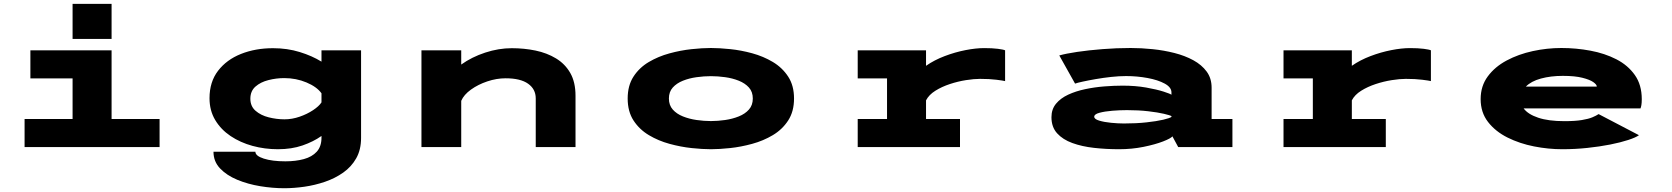

<svg xmlns="http://www.w3.org/2000/svg" viewBox="-20 -760 8640 992"><path d="M355 -740H556.5V-559H355ZM107 0V-145H355V-355H137V-500H556.5V-145H804.5V0Z M1416 11Q1348 11 1284.8 -6.2Q1221.5 -23.5 1171.2 -57.2Q1121 -91 1091.8 -140Q1062.5 -189 1062.5 -252.5Q1062.5 -337 1106.8 -394.5Q1151 -452 1225.5 -481.5Q1300 -511 1390.5 -511Q1464.5 -511 1528.5 -491.2Q1592.5 -471.5 1641 -441.5V-500H1845.5V-47Q1845.5 13.5 1820.5 57.8Q1795.5 102 1753.2 131.8Q1711 161.5 1659 179.2Q1607 197 1552.5 204.8Q1498 212.5 1448.5 212.5Q1388.5 212.5 1324.5 202Q1260.5 191.5 1205.8 168.8Q1151 146 1117 110.2Q1083 74.5 1083 24H1299.5Q1299.5 45.5 1343 59.5Q1386.5 73.5 1454.5 73.5Q1507.5 73.5 1549.8 62Q1592 50.5 1616.5 23.8Q1641 -3 1641 -48.5V-57.5Q1599.5 -28 1543 -8.5Q1486.5 11 1416 11ZM1273.5 -250Q1273.5 -211 1300.5 -187.5Q1327.5 -164 1368.2 -153.8Q1409 -143.5 1450 -143.5Q1489 -143.5 1528 -157Q1567 -170.5 1597.5 -190.8Q1628 -211 1641 -231V-278Q1617 -311.5 1563.5 -334Q1510 -356.5 1448.5 -356.5Q1407.5 -356.5 1367 -346.2Q1326.5 -336 1300 -312.8Q1273.5 -289.5 1273.5 -250Z M2157.5 0V-500H2363V-426.5Q2417.5 -465.5 2486.8 -488.2Q2556 -511 2624 -511Q2688 -511 2747 -498.8Q2806 -486.5 2852.8 -458.2Q2899.5 -430 2926.5 -382.8Q2953.5 -335.5 2953.5 -265V0H2748V-251.5Q2748 -299.5 2708.5 -327.5Q2669 -355.5 2592 -355.5Q2545.5 -355.5 2497.8 -339.5Q2450 -323.5 2413.2 -297Q2376.5 -270.5 2363 -239V0Z M3653 11Q3609.5 11 3553.2 5Q3497 -1 3439.2 -16.8Q3381.5 -32.5 3332.5 -61.8Q3283.5 -91 3253.2 -137.5Q3223 -184 3223 -251Q3223 -318 3253 -364.2Q3283 -410.5 3332 -439.5Q3381 -468.5 3438.8 -484.2Q3496.5 -500 3552.8 -506Q3609 -512 3653 -512Q3696.5 -512 3752.5 -506.2Q3808.5 -500.5 3866.2 -484.8Q3924 -469 3973 -439.8Q4022 -410.5 4052.2 -364.2Q4082.5 -318 4082.5 -251Q4082.5 -184 4052.2 -137.5Q4022 -91 3973 -61.8Q3924 -32.5 3866.2 -16.8Q3808.5 -1 3752.5 5Q3696.5 11 3653 11ZM3653 -134.5Q3689 -134.5 3726.8 -140Q3764.5 -145.5 3797 -158.5Q3829.5 -171.5 3849.5 -194Q3869.5 -216.5 3869.5 -251Q3869.5 -285.5 3849.5 -307.8Q3829.5 -330 3797 -343Q3764.5 -356 3726.8 -361.2Q3689 -366.5 3653 -366.5Q3617 -366.5 3579 -361.2Q3541 -356 3508.5 -343Q3476 -330 3456 -307.8Q3436 -285.5 3436 -251Q3436 -216.5 3456 -194Q3476 -171.5 3508.5 -158.5Q3541 -145.5 3579 -140Q3617 -134.5 3653 -134.5Z M4411.5 0V-145H4563V-355H4411.5V-500H4764.5V-420Q4807.5 -450 4861 -470.2Q4914.5 -490.5 4968.2 -501Q5022 -511.5 5065 -511.5Q5107 -511.5 5136 -507.8Q5165 -504 5173 -500V-341Q5163.5 -343.5 5128 -348Q5092.5 -352.5 5043.5 -352.5Q5012 -352.5 4970.8 -346Q4929.5 -339.5 4887.8 -325.8Q4846 -312 4812.8 -291.2Q4779.5 -270.5 4764.5 -241.5V-145H4940V0Z M5761.5 11Q5695 11 5632.5 4Q5570 -3 5520.5 -21Q5471 -39 5441.8 -71.2Q5412.5 -103.5 5412.5 -154.5Q5412.5 -195.5 5436 -224Q5459.5 -252.5 5498.8 -270.8Q5538 -289 5586.2 -299.2Q5634.5 -309.5 5685 -313.5Q5735.5 -317.5 5780.5 -317.5Q5846.5 -317.5 5901.5 -307.8Q5956.5 -298 5991.5 -286.8Q6026.5 -275.5 6032.5 -270.5V-282.5Q6032.5 -309 5997.8 -328Q5963 -347 5909 -357Q5855 -367 5798 -367Q5762 -367 5720.8 -362.5Q5679.5 -358 5640.8 -351.2Q5602 -344.5 5573.5 -338.2Q5545 -332 5534.5 -328L5453 -473.5Q5486 -483 5545 -491.8Q5604 -500.5 5676.2 -506.2Q5748.5 -512 5821.5 -512Q5876.5 -512 5935 -506Q5993.5 -500 6047.8 -486.2Q6102 -472.5 6145.5 -448.8Q6189 -425 6214.5 -390.2Q6240 -355.5 6240 -307V-145H6347.5V0H6067.5L6037.5 -55.5Q6029.5 -45 5989 -29.2Q5948.5 -13.5 5888.2 -1.2Q5828 11 5761.5 11ZM5787.5 -122Q5851 -122 5903.5 -127.8Q5956 -133.5 5990 -141.5Q6024 -149.5 6032.5 -156V-160Q6025.5 -164.5 5993.8 -172Q5962 -179.5 5912.5 -185.2Q5863 -191 5803 -191Q5766 -191 5726.5 -187.8Q5687 -184.5 5660.2 -177.2Q5633.5 -170 5633.5 -157Q5633.5 -144.5 5659.2 -136.8Q5685 -129 5721 -125.5Q5757 -122 5787.5 -122Z M6611.5 0V-145H6763V-355H6611.5V-500H6964.5V-420Q7007.5 -450 7061 -470.2Q7114.5 -490.5 7168.2 -501Q7222 -511.5 7265 -511.5Q7307 -511.5 7336 -507.8Q7365 -504 7373 -500V-341Q7363.5 -343.5 7328 -348Q7292.5 -352.5 7243.5 -352.5Q7212 -352.5 7170.8 -346Q7129.5 -339.5 7087.8 -325.8Q7046 -312 7012.8 -291.2Q6979.5 -270.5 6964.5 -241.5V-145H7140V0Z M8052 11Q7980 11 7906 -3.5Q7832 -18 7769.2 -49.2Q7706.5 -80.5 7668.2 -129.8Q7630 -179 7630 -248Q7630 -315.5 7666.8 -365.2Q7703.5 -415 7764.5 -447.5Q7825.5 -480 7899.2 -496Q7973 -512 8047 -512Q8123.5 -512 8197.2 -498.2Q8271 -484.5 8331 -453.8Q8391 -423 8426.8 -372.2Q8462.5 -321.5 8462.5 -247.5Q8462.5 -228.5 8460.5 -217.2Q8458.5 -206 8456 -200H7852Q7874.5 -169.5 7927.5 -151.8Q7980.5 -134 8062.5 -134Q8118 -134 8152.8 -139.8Q8187.5 -145.5 8207.5 -154Q8227.5 -162.5 8239.5 -170.5L8448 -61.5Q8431.5 -49.5 8392.5 -36.8Q8353.5 -24 8299.2 -13.2Q8245 -2.5 8181.5 4.2Q8118 11 8052 11ZM8054.5 -368Q7992 -368 7941.5 -354.2Q7891 -340.5 7863.5 -312.5H8230V-313.5Q8230 -323 8212 -335.8Q8194 -348.5 8155.5 -358.2Q8117 -368 8054.5 -368Z"/></svg>

Font: Trispace Expanded ExtraBold
Style: Regular
Weight: 800
Width: 7
Designer: Tyler Finck
Foundry: Etcetera Type Company
Version: Version 1.210; ttfautohint (v1.8.3)